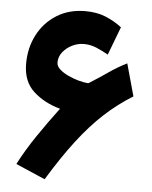

<svg xmlns="http://www.w3.org/2000/svg" viewBox="-51 -706 612 773"><g transform="rotate(5 255.5 -319.0)"><path d="M195.3 -262.7Q130.9 -280.3 87.2 -320.1Q43.5 -359.9 43.5 -431.6Q43.5 -496.1 70.8 -548.6Q98.1 -601.1 147.7 -632.1Q197.3 -663.1 263.2 -663.1Q310.1 -663.1 345.5 -648.4Q380.9 -633.8 411.1 -610.8L367.7 -496.6Q346.7 -508.8 321.3 -519.8Q295.9 -530.8 268.6 -530.8Q244.6 -530.8 221.9 -519.8Q199.2 -508.8 184.1 -490Q168.9 -471.2 168.9 -447.3Q168.9 -432.6 183.1 -419.9Q197.3 -407.2 218.3 -397.5Q239.3 -387.7 261.2 -381.8Q283.2 -376 298.8 -375Q299.8 -375 303.5 -377.2Q307.1 -379.4 307.6 -379.9Q343.8 -402.3 376.5 -425.3Q409.2 -448.2 449.2 -468.3L485.4 -337.9Q424.3 -300.3 371.3 -251.5Q318.4 -202.6 266.8 -135.5Q215.3 -68.4 158.2 25.4L39.6 -25.9Q70.3 -85 110.6 -144.3Q150.9 -203.6 195.3 -262.7Z"/></g></svg>

Font: Vazirmatn UI FD ExtraBold
Style: Regular
Weight: 800
Designer: Saber Rastikerdar
Foundry: Saber Rastikerdar
Version: Version 33.003